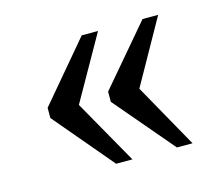

<svg xmlns="http://www.w3.org/2000/svg" viewBox="-65 -543 638 546"><g transform="rotate(-15 254.0 -270.0)"><path d="M394 -81 246 -255V-285L394 -459H440L334 -270L440 -81ZM215 -81 68 -255V-285L215 -459H263L156 -270L263 -81Z"/></g></svg>

Font: Noto Serif Hentaigana EL
Style: Regular
Weight: 400
Designer: Kazuhiro Yamada
Foundry: nipponia
Version: Version 1.000